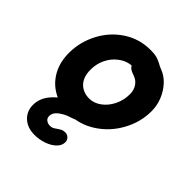

<svg xmlns="http://www.w3.org/2000/svg" viewBox="-201 -656 984 984"><g transform="rotate(45 291.0 -164.5)"><path d="M254 0Q335 0 402.5 -44Q470 -88 509 -160Q548 -231 548 -310Q548 -351 533 -388.5Q518 -426 491.5 -455Q465 -484 430 -497Q416 -502 401 -511Q381 -521 366 -525Q351 -529 323 -529Q242 -529 177 -486.5Q112 -444 75 -374Q38 -304 37 -227Q36 -158 64.5 -106.5Q93 -55 143 -28Q193 0 254 0ZM276 -130Q231 -130 203.5 -158.5Q176 -187 176 -240Q176 -282 193 -317Q210 -352 238 -374Q265 -396 296 -402Q298 -402 302 -403Q305 -403 311 -403Q316 -393 324 -388Q332 -383 345 -378Q369 -370 380 -360Q408 -335 408 -293Q408 -250 389.5 -212.5Q371 -175 341 -153Q310 -130 276 -130ZM210 200Q243 200 275 189Q307 178 327.5 158.5Q348 139 348 114Q348 100 337.5 89.5Q327 79 312 79Q299 79 290.5 83Q282 87 269 96Q258 104 250.5 107.5Q243 111 232 111Q217 111 205.5 102.5Q194 94 194 78Q194 48 233 25Q251 13 281 4Q298 -2 308 -7Q338 -21 338 -49Q338 -66 325 -76Q312 -86 292 -86Q277 -86 249.5 -75Q222 -64 190.5 -44Q159 -24 134 3Q95 45 95 96Q95 142 126.5 171Q158 200 210 200Z"/></g></svg>

Font: Balsamiq Sans
Style: Bold Italic
Weight: 700
Italic angle: -12°
Designer: Michael Angeles
Foundry: Balsamiq SRL
Version: Version 1.020; ttfautohint (v1.8.4.7-5d5b);gftools[0.9.26]